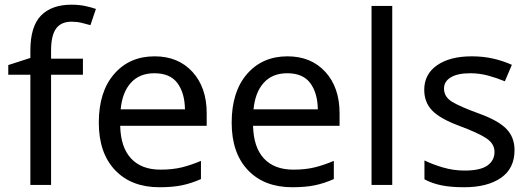

<svg xmlns="http://www.w3.org/2000/svg" viewBox="-20 -785 2249 815"><path d="M332 -467.8H196.8V0H108.9V-467.8H15.1V-508.8L108.9 -539.1V-569.8Q108.9 -673.3 154.3 -719.2Q199.7 -765.1 283.2 -765.1Q314.9 -765.1 341.3 -759.5Q367.7 -753.9 387.2 -747.1L363.8 -678.2Q347.2 -683.1 326.7 -688Q306.2 -692.9 284.2 -692.9Q238.8 -692.9 217.8 -663.3Q196.8 -633.8 196.8 -570.8V-536.1H332Z M636.2 -545.9Q736.8 -545.9 797.1 -479.7Q857.4 -413.6 857.4 -304.2V-251H490.2Q492.2 -159.7 536.4 -112.3Q580.6 -64.9 661.1 -64.9Q712.9 -64.9 752.2 -74.7Q791.5 -84.5 833 -102.1V-24.9Q792.5 -6.8 752.4 1.5Q712.4 9.8 657.2 9.8Q537.1 9.8 468.3 -63Q399.4 -135.7 399.4 -264.2Q399.4 -396 464.6 -470.9Q529.8 -545.9 636.2 -545.9ZM492.2 -320.8H765.1Q764.2 -390.1 733.2 -432.1Q702.1 -474.1 635.3 -474.1Q572.3 -474.1 535.6 -433.6Q499 -393.1 492.2 -320.8Z M1200.2 -545.9Q1300.8 -545.9 1361.1 -479.7Q1421.4 -413.6 1421.4 -304.2V-251H1054.2Q1056.2 -159.7 1100.3 -112.3Q1144.5 -64.9 1225.1 -64.9Q1276.9 -64.9 1316.2 -74.7Q1355.5 -84.5 1397 -102.1V-24.9Q1356.4 -6.8 1316.4 1.5Q1276.4 9.8 1221.2 9.8Q1101.1 9.8 1032.2 -63Q963.4 -135.7 963.4 -264.2Q963.4 -396 1028.6 -470.9Q1093.8 -545.9 1200.2 -545.9ZM1056.2 -320.8H1329.1Q1328.1 -390.1 1297.1 -432.1Q1266.1 -474.1 1199.2 -474.1Q1136.2 -474.1 1099.6 -433.6Q1063 -393.1 1056.2 -320.8Z M1645 0H1557.1V-759.8H1645Z M1781.7 -23.9V-104Q1814 -87.9 1859.1 -74.5Q1904.3 -61 1952.1 -61Q2019 -61 2049.1 -82.5Q2079.1 -104 2079.1 -140.1Q2079.1 -174.8 2044.7 -197.8Q2010.3 -220.7 1928.5 -251.2Q1846.7 -281.7 1813.7 -316.7Q1780.8 -351.6 1780.8 -403.8Q1780.8 -470.2 1835.4 -508.1Q1890.1 -545.9 1981.9 -545.9Q2030.8 -545.9 2072.8 -536.4Q2114.7 -526.9 2152.8 -509.8L2123 -439.9Q2088.9 -454.1 2052 -464.1Q2015.1 -474.1 1976.1 -474.1Q1921.9 -474.1 1893.3 -456.5Q1864.7 -439 1864.7 -409.2Q1864.7 -374 1898.9 -353Q1933.1 -332 2014.6 -302.5Q2096.2 -272.9 2130.1 -237.3Q2164.1 -201.7 2164.1 -147.9Q2164.1 -69.8 2106.4 -30Q2048.8 9.8 1950.2 9.8Q1893.1 9.8 1853 1.5Q1813 -6.8 1781.7 -23.9Z"/></svg>

Font: NotoSansMyanmarRegular
Style: Regular
Weight: 400
Designer: Monotype Design team
Foundry: Monotype Imaging Inc.
Version: Version 1.05